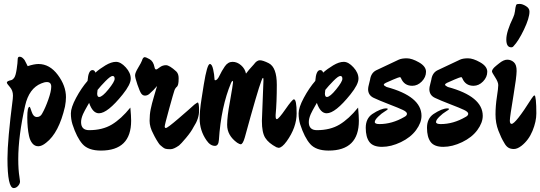

<svg xmlns="http://www.w3.org/2000/svg" viewBox="-20 -797 2752 978"><path d="M46 -310Q46 -336 30.5 -353.5Q15 -371 15 -376Q15 -381 21.5 -384Q28 -387 36 -388.5Q44 -390 52 -400.5Q60 -411 65 -445Q70 -479 70 -493.5Q70 -508 79 -508Q88 -508 95 -502Q102 -496 105.5 -490.5Q109 -485 114 -474Q119 -463 121 -460Q154 -471 176 -471Q233 -471 274.5 -415.5Q316 -360 316 -302Q316 -281 311 -254Q280 -120 215 -70Q193 -52 175 -52Q157 -52 145 -66.5Q133 -81 128 -104Q119 -145 119 -199Q119 -253 131 -253Q133 -253 141.5 -227Q150 -201 168 -201Q186 -201 195 -219Q211 -247 226 -289.5Q241 -332 241 -355.5Q241 -379 219 -379Q206 -379 190 -372Q128 -347 108 -259Q73 -103 73 13Q73 68 79 104L82 127Q82 139 72 150Q62 161 50 161Q18 161 18 11Q18 -83 45 -293Z M494 -30Q430 -30 400.5 -63Q371 -96 349 -164Q341 -190 341 -219.5Q341 -249 367.5 -298.5Q394 -348 426 -385Q430 -440 451 -440Q462 -440 466 -427Q487 -446 517 -464Q547 -482 571 -482Q595 -482 620.5 -454Q646 -426 646 -396.5Q646 -367 605 -316Q528 -220 484 -220Q452 -220 434 -273Q433 -271 424.5 -256.5Q416 -242 412.5 -235Q409 -228 403 -216Q393 -193 393 -175Q393 -134 434 -134Q502 -134 549.5 -162.5Q597 -191 644 -249Q648 -205 648 -182Q648 -30 494 -30ZM477 -339Q475 -327 475 -321Q475 -303 485 -303Q501 -303 532.5 -342Q564 -381 564 -395.5Q564 -410 553.5 -410Q543 -410 517.5 -384Q492 -358 477 -339Z M966 -150Q954 -126 927.5 -94.5Q901 -63 892 -56Q865 -37 848.5 -37Q832 -37 824 -39Q816 -41 808.5 -47.5Q801 -54 796.5 -57.5Q792 -61 785.5 -71.5Q779 -82 777 -85Q775 -88 768 -101Q761 -114 761 -115Q742 -150 742 -181.5Q742 -213 747.5 -240.5Q753 -268 765 -308Q777 -348 780 -359Q765 -340 740 -318Q730 -310 718.5 -310Q707 -310 699.5 -320.5Q692 -331 680 -366Q668 -401 668 -413.5Q668 -426 684 -452.5Q700 -479 703 -488Q708 -506 718 -506Q723 -506 742 -495.5Q761 -485 767 -455Q769 -443 776 -443Q779 -443 793.5 -454Q808 -465 825.5 -465Q843 -465 878 -433Q890 -421 890 -399Q890 -377 887.5 -368Q885 -359 882 -356Q873 -349 868.5 -336.5Q864 -324 841.5 -242.5Q819 -161 819 -153Q819 -145 825 -145Q833 -145 889 -193Q945 -241 970 -264Q985 -275 987 -275Q994 -275 994 -233.5Q994 -192 966 -150Z M1322 -388Q1322 -400 1320 -400Q1316 -400 1311 -384Q1293 -338 1227 -97Q1217 -62 1206 -62Q1201 -62 1188 -70Q1137 -107 1137 -161Q1137 -204 1151 -278Q1167 -370 1167 -377.5Q1167 -385 1164.5 -385Q1162 -385 1157 -375Q1106 -253 1095 -84Q1093 -54 1075 -54Q1051 -54 1032 -82Q997 -132 997 -194Q997 -233 1006.5 -293Q1016 -353 1018 -366Q1035 -471 1049 -471Q1060 -471 1066 -442.5Q1072 -414 1072 -401Q1072 -388 1076 -388Q1087 -388 1098 -411.5Q1109 -435 1125 -458.5Q1141 -482 1164.5 -482Q1188 -482 1208 -464.5Q1228 -447 1233 -422Q1245 -439 1273 -469Q1288 -490 1303.5 -490Q1319 -490 1349 -475Q1390 -454 1390 -365Q1390 -276 1384 -212V-205Q1384 -190 1390 -190Q1399 -190 1434 -240.5Q1469 -291 1477 -291Q1491 -291 1491 -219.5Q1491 -148 1440 -77Q1416 -44 1399 -44L1388 -47Q1348 -68 1331 -95Q1314 -122 1314 -181Z M1654 -30Q1590 -30 1560.5 -63Q1531 -96 1509 -164Q1501 -190 1501 -219.5Q1501 -249 1527.5 -298.5Q1554 -348 1586 -385Q1590 -440 1611 -440Q1622 -440 1626 -427Q1647 -446 1677 -464Q1707 -482 1731 -482Q1755 -482 1780.5 -454Q1806 -426 1806 -396.5Q1806 -367 1765 -316Q1688 -220 1644 -220Q1612 -220 1594 -273Q1593 -271 1584.5 -256.5Q1576 -242 1572.5 -235Q1569 -228 1563 -216Q1553 -193 1553 -175Q1553 -134 1594 -134Q1662 -134 1709.5 -162.5Q1757 -191 1804 -249Q1808 -205 1808 -182Q1808 -30 1654 -30ZM1637 -339Q1635 -327 1635 -321Q1635 -303 1645 -303Q1661 -303 1692.5 -342Q1724 -381 1724 -395.5Q1724 -410 1713.5 -410Q1703 -410 1677.5 -384Q1652 -358 1637 -339Z M2080 -360Q2039 -360 2023 -398Q2021 -404 2016.5 -404Q2012 -404 1983.5 -392Q1955 -380 1945 -375Q1935 -370 1935 -365.5Q1935 -361 1949 -354Q2127 -306 2127 -207Q2127 -172 2099.5 -134.5Q2072 -97 2022 -73Q1972 -49 1926 -49Q1880 -49 1861.5 -74Q1843 -99 1843 -146Q1843 -193 1876 -216Q1920 -245 1948 -245Q1955 -245 1955 -241.5Q1955 -238 1939.5 -229Q1924 -220 1906.5 -203Q1889 -186 1889 -175.5Q1889 -165 1913 -165Q1977 -165 2039 -201Q2053 -208 2053 -217.5Q2053 -227 2032 -237Q2011 -247 1961.5 -266Q1912 -285 1883.5 -298.5Q1855 -312 1855 -343Q1855 -352 1859.5 -368.5Q1864 -385 1865 -391Q1870 -426 1896.5 -439Q1923 -452 2011 -493Q2026 -500 2052 -500Q2078 -500 2114 -479.5Q2150 -459 2150 -431.5Q2150 -404 2128.5 -382Q2107 -360 2080 -360Z M2392 -360Q2351 -360 2335 -398Q2333 -404 2328.5 -404Q2324 -404 2295.5 -392Q2267 -380 2257 -375Q2247 -370 2247 -365.5Q2247 -361 2261 -354Q2439 -306 2439 -207Q2439 -172 2411.5 -134.5Q2384 -97 2334 -73Q2284 -49 2238 -49Q2192 -49 2173.5 -74Q2155 -99 2155 -146Q2155 -193 2188 -216Q2232 -245 2260 -245Q2267 -245 2267 -241.5Q2267 -238 2251.5 -229Q2236 -220 2218.5 -203Q2201 -186 2201 -175.5Q2201 -165 2225 -165Q2289 -165 2351 -201Q2365 -208 2365 -217.5Q2365 -227 2344 -237Q2323 -247 2273.5 -266Q2224 -285 2195.5 -298.5Q2167 -312 2167 -343Q2167 -352 2171.5 -368.5Q2176 -385 2177 -391Q2182 -426 2208.5 -439Q2235 -452 2323 -493Q2338 -500 2364 -500Q2390 -500 2426 -479.5Q2462 -459 2462 -431.5Q2462 -404 2440.5 -382Q2419 -360 2392 -360Z M2596 -562Q2592 -556 2584 -556Q2559 -556 2559 -596Q2559 -636 2594 -708Q2601 -723 2603 -739Q2605 -755 2605.5 -757.5Q2606 -760 2606.5 -761.5Q2607 -763 2607.5 -765.5Q2608 -768 2608.5 -769.5Q2609 -771 2610 -772.5Q2611 -774 2612 -775Q2615 -777 2628 -777Q2641 -777 2659 -766Q2677 -755 2677 -738Q2677 -705 2649 -646.5Q2621 -588 2596 -562ZM2636 -54Q2615 -38 2597.5 -38Q2580 -38 2568.5 -45.5Q2557 -53 2548 -70Q2533 -94 2518.5 -132Q2504 -170 2504 -214Q2504 -258 2511 -303Q2518 -348 2518 -363.5Q2518 -379 2502 -403.5Q2486 -428 2486 -433Q2486 -438 2489.5 -443.5Q2493 -449 2498.5 -454.5Q2504 -460 2509.5 -464Q2515 -468 2522 -474Q2545 -493 2564 -493Q2583 -493 2597.5 -480Q2612 -467 2611.5 -435Q2611 -403 2596 -314Q2577 -200 2577 -183Q2577 -166 2586 -166Q2606 -166 2687 -294Q2698 -311 2702.5 -311Q2707 -311 2709.5 -286Q2712 -261 2712 -219.5Q2712 -178 2692.5 -130.5Q2673 -83 2636 -54Z"/></svg>

Font: Zhi Mang Xing
Style: Regular
Weight: 400
Designer: ZhongQi
Foundry: ZhongQi
Version: Version 2.001